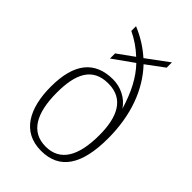

<svg xmlns="http://www.w3.org/2000/svg" viewBox="-228 -852 953 953"><g transform="rotate(45 248.5 -375.5)"><path d="M248 10C378 10 440 -84 440 -269C440 -431 391 -562 304 -654L397 -723V-760L282 -675C240 -712 197 -739 144 -761V-728C185 -708 219 -685 252 -654L166 -592V-556L274 -633C324 -581 359 -513 386 -423C356 -470 301 -494 251 -494C123 -494 57 -414 57 -250C57 -99 114 10 248 10ZM249 -21C147 -21 99 -104 99 -250C99 -380 136 -463 248 -463C359 -463 398 -374 398 -250C398 -101 350 -21 249 -21Z"/></g></svg>

Font: Noto Serif Ethiopic SemiCondensed ExtraLight
Style: Regular
Weight: 200
Width: 4
Designer: Monotype Design Team
Foundry: Monotype Imaging Inc.
Version: Version 2.102